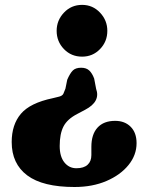

<svg xmlns="http://www.w3.org/2000/svg" viewBox="-20 -608 582 788"><path d="M374.5 -243.5Q393.5 -191 329.5 -157.5L296.5 -140Q256 -119 240.5 -88.8Q225 -58.5 225 -9Q225 34.5 244.2 58.5Q263.5 82.5 293.5 82.5Q324 82.5 339.5 68.2Q355 54 355 28.5V-5.5Q355 -56.5 380.2 -84.2Q405.5 -112 452.5 -112Q492 -112 516.2 -87.8Q540.5 -63.5 540.5 -20.5Q540.5 28.5 507.5 69.2Q474.5 110 417 134.8Q359.5 159.5 286 159.5Q155.5 159.5 91.8 111.8Q28 64 28 -25Q28 -96.5 65.8 -141Q103.5 -185.5 196.5 -205L219 -210.5Q236 -214 240.2 -223.5Q244.5 -233 248.5 -244L256 -281Q267.5 -307.5 279 -318.8Q290.5 -330 313 -330Q334.5 -330 346.5 -318.5Q358.5 -307 366.5 -285.5ZM317 -588Q360.5 -588 390.5 -556.2Q420.5 -524.5 420.5 -481.5Q420.5 -437.5 390.5 -406.5Q360.5 -375.5 317 -375.5Q272.5 -375.5 242.5 -406.5Q212.5 -437.5 212.5 -481.5Q212.5 -524.5 242.5 -556.2Q272.5 -588 317 -588Z"/></svg>

Font: Fraunces 9pt SuperSoft
Style: Bold
Weight: 700
Version: Version 1.000;[b76b70a41]